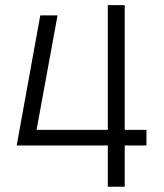

<svg xmlns="http://www.w3.org/2000/svg" viewBox="-20 -713 626 733"><path d="M43.5 -157.7H391.6V0H456.1V-157.7H539.1V-217.3H456.1V-693.4H391.6V-217.3H119.6L199.7 -654.3H133.8L43.9 -158.7Z"/></svg>

Font: Cascadia Code Light
Style: Regular
Weight: 300
Monospace: yes
Designer: Aaron Bell
Foundry: Saja Typeworks
Version: Version 2404.023